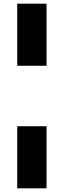

<svg xmlns="http://www.w3.org/2000/svg" viewBox="-20 -780 348 1048"><path d="M74 -760V-421H234V-760ZM234 -91H74V248H234Z"/></svg>

Font: Kufam Arabic Latin Roman Bold
Style: Regular
Weight: 700
Designer: Wael Morcos & Artur Schmal
Version: Version 1.200;PS 001.200;hotconv 1.0.88;makeotf.lib2.5.64775